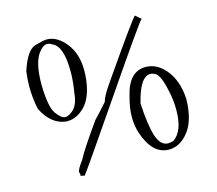

<svg xmlns="http://www.w3.org/2000/svg" viewBox="-106 -853 1146 1015"><g transform="rotate(-15 467.5 -345.0)"><path d="M236 30Q240 30 487 -331.5Q734 -693 743 -695Q734 -700 724.5 -709.5Q715 -719 713 -720Q704 -720 489 -409Q447 -349 441 -321Q408 -283 368 -241Q272 -106 245 -54Q213 -11 213 3L215 4H213Q217 12 217 17Q217 21 215 24Q236 27 236 30ZM704 11Q766 11 812.5 -49Q859 -109 861 -224Q856 -328 801 -391Q755 -443 696 -443Q604 -443 575 -316Q558 -257 558 -205Q558 -159 571 -118Q614 11 704 11ZM709 -22Q666 -22 646.5 -83.5Q627 -145 621 -263Q654 -401 711 -401Q723 -401 736 -394Q764 -381 783 -288Q795 -237 795 -181Q795 -66 737 -27Q722 -22 709 -22ZM224 -273Q276 -273 320 -318Q364 -363 376 -458Q379 -485 379 -510Q379 -602 332 -660.5Q285 -719 228 -719Q212 -719 164.5 -705.5Q117 -692 82 -585Q76 -543 76 -501Q76 -439 89 -377Q136 -282 217 -273ZM219 -297Q197 -297 170 -335Q143 -373 141 -495Q141 -613 178 -663Q202 -695 225 -695Q238 -695 251 -686Q308 -664 308 -522Q308 -467 297 -405Q291 -332 247 -307Q233 -297 219 -297Z"/></g></svg>

Font: Xiaobo Songti 小帛宋体
Style: Regular
Weight: 400
Version: Version 1.501;March 17, 2024;FontCreator 14.0.0.2814 64-bit